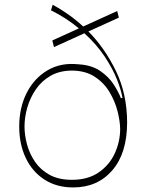

<svg xmlns="http://www.w3.org/2000/svg" viewBox="-20 -793 627 824"><path d="M490.1 -717.3 359.4 -658Q429.3 -587.4 477.3 -489Q525.2 -390.6 525.6 -267Q525.2 -134.9 461.8 -61.8Q398.4 11.4 294 11.4Q222.7 11.4 170.6 -22.4Q118.6 -56.1 90.6 -115.1Q62.5 -174 62.5 -250Q62.5 -331 94.6 -394.4Q126.8 -457.7 184.3 -491.5Q241.8 -525.2 316.8 -517Q373.2 -513.8 410 -488.6Q446.7 -463.4 467.9 -430.6Q489 -397.7 498.6 -372.2H505.7Q500.4 -405.5 481.9 -452.2Q463.4 -498.9 429.2 -550.4Q394.9 -601.9 342.3 -650.2L211.6 -590.9L204.5 -619.3L318.5 -671.2Q293 -692.5 263 -712.2Q233 -731.9 198.9 -748.6L206 -772.7Q239 -755 272.4 -731.5Q305.8 -708.1 337 -679.3L483 -745.7ZM288.4 -21.3Q358 -21.3 403.9 -53.3Q449.9 -85.2 472.7 -135.1Q495.4 -185 495.7 -238.6Q495.4 -272 484.7 -314.6Q474.1 -357.2 450.3 -397.4Q426.5 -437.5 386.7 -463.6Q346.9 -489.7 288.4 -490.1Q235.4 -489.7 197.1 -467.7Q158.7 -445.7 134.1 -409.8Q109.4 -373.9 97.3 -332Q85.2 -290.1 85.2 -250Q85.2 -212.7 96.1 -172.8Q106.9 -132.8 130.5 -98.4Q154.1 -63.9 193 -42.6Q231.9 -21.3 288.4 -21.3Z"/></svg>

Font: Inter Thin BETA
Style: Regular
Weight: 100
Designer: Rasmus Andersson
Foundry: rsms
Version: Version 3.011;git-f93a4a705